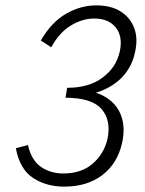

<svg xmlns="http://www.w3.org/2000/svg" viewBox="-20 -687 540 715"><path d="M380 -168Q395 -238 358.5 -280.5Q322 -323 224 -323L230 -360Q311 -360 362 -398Q413 -436 426 -495Q438 -550 411.5 -584Q385 -618 331 -618Q286 -618 243 -591.5Q200 -565 171 -511L132 -536Q171 -604 225.5 -635.5Q280 -667 339 -667Q393 -667 429 -644.5Q465 -622 480 -582Q495 -542 482 -489Q472 -443 441.5 -407Q411 -371 360.5 -350Q310 -329 238 -329L242 -355Q319 -355 366 -329.5Q413 -304 430.5 -258Q448 -212 434 -152Q417 -78 361 -35Q305 8 219 8Q153 8 103.5 -24Q54 -56 39 -135L84 -147Q97 -90 132.5 -65.5Q168 -41 216 -41Q282 -41 324 -76.5Q366 -112 380 -168Z"/></svg>

Font: Ysabeau Infant Light
Style: Italic
Weight: 300
Italic angle: -12°
Designer: Christian Thalmann (Catharsis Fonts)
Version: Version 2.001;gftools[0.9.30]; featfreeze: ss01,ss02,lnum